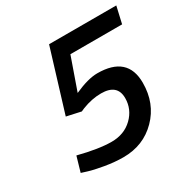

<svg xmlns="http://www.w3.org/2000/svg" viewBox="-153 -802 941 955"><g transform="rotate(-30 318.0 -325.0)"><path d="M385 -416Q558 -416 558 -262Q558 -144 481.5 -66.5Q405 11 290 11Q241 11 185 1.5Q129 -8 98 -18L66 -28L91 -114Q205 -85 277.5 -85Q350 -85 397 -130.5Q444 -176 444 -240Q444 -320 351 -320Q298 -320 242 -298L224 -290L142 -308L250 -661H636L614 -565H317L252 -380Q332 -416 385 -416Z"/></g></svg>

Font: Titillium Web SemiBold
Style: Italic
Weight: 600
Italic angle: -13°
Version: Version 1.002;PS 57.000;hotconv 1.0.70;makeotf.lib2.5.55311